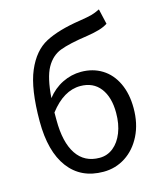

<svg xmlns="http://www.w3.org/2000/svg" viewBox="-121 -905 851 1007"><g transform="rotate(-15 304.0 -401.5)"><path d="M419 -698Q315 -683 266 -664Q217 -645 188 -593Q159 -541 151 -431Q186 -476 234.5 -500Q283 -524 336 -524Q400 -524 449.5 -493.5Q499 -463 526.5 -405Q554 -347 554 -269Q554 -185 522 -121Q490 -57 436 -22Q382 13 316 13Q194 13 127 -76Q60 -165 60 -329Q60 -505 100 -599Q140 -693 210.5 -730Q281 -767 400 -785Q444 -792 465 -797.5Q486 -803 512 -816L531 -733Q511 -720 484 -712Q457 -704 419 -698ZM459 -269Q459 -354 421 -403.5Q383 -453 313 -453Q223 -453 147 -354V-312Q147 -192 190 -127.5Q233 -63 315 -63Q357 -63 389.5 -89Q422 -115 440.5 -161.5Q459 -208 459 -269Z"/></g></svg>

Font: Noto Sans SC
Style: Regular
Weight: 400
Designer: Ryoko NISHIZUKA ____ (kana & ideographs); Paul D. Hunt (Latin, Greek & Cyrillic); Wenlong ZHANG ___ (bopomofo); Sandoll 
Foundry: Adobe Systems Incorporated
Version: Version 1.004